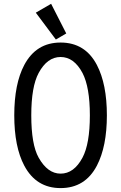

<svg xmlns="http://www.w3.org/2000/svg" viewBox="-20 -962 626 992"><path d="M293 -64.9Q362.3 -64.9 406.2 -147.5Q444.3 -218.8 444.3 -366.2Q444.3 -511.7 406.2 -585Q362.3 -667.5 293 -667.5Q224.1 -667.5 179.7 -585Q141.6 -514.2 141.6 -366.2Q141.6 -215.3 179.7 -147.5Q226.1 -64.9 293 -64.9ZM293 9.8Q167 9.8 105.5 -106Q53.7 -203.6 53.7 -366.2Q53.7 -528.8 105.5 -626.5Q167 -742.2 293 -742.2Q419.9 -742.2 480.5 -626.5Q532.2 -527.3 532.2 -366.2Q532.2 -205.1 480.5 -106Q419.9 9.8 293 9.8ZM244.1 -942.4 322.3 -789.1 268.6 -757.8 165 -896.5Z"/></svg>

Font: Consola Mono
Style: Book
Weight: 400
Monospace: yes
Version: Version 2.001